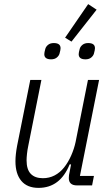

<svg xmlns="http://www.w3.org/2000/svg" viewBox="-20 -900 544 932"><path d="M181 -512 117 -191Q113 -172 111 -153Q109 -134 109 -122Q109 -77 129.5 -56Q150 -35 188 -35Q219 -35 245 -48.5Q271 -62 291 -87Q311 -112 325.5 -145Q340 -178 347 -211L407 -512H461L368 -46H436L427 0H354Q314 0 314 -36Q314 -42 315 -50.5Q316 -59 318 -66L325 -102H318Q272 12 167 12Q112 12 83.5 -22Q55 -56 55 -117Q55 -149 63 -192L127 -512ZM327 -698 296 -717 408 -880 449 -853ZM228 -612Q195 -612 195 -637Q195 -645 200 -663Q203 -674 213.5 -682.5Q224 -691 241 -691Q274 -691 274 -666Q274 -658 269 -640Q266 -629 255.5 -620.5Q245 -612 228 -612ZM395 -612Q362 -612 362 -637Q362 -645 367 -663Q370 -674 380.5 -682.5Q391 -691 408 -691Q441 -691 441 -666Q441 -658 436 -640Q433 -629 422.5 -620.5Q412 -612 395 -612Z"/></svg>

Font: IBM Plex Sans Condensed Light
Style: Italic
Weight: 300
Width: 3
Italic angle: -11°
Designer: Mike Abbink, Paul van der Laan, Pieter van Rosmalen
Foundry: Bold Monday
Version: Version 1.3